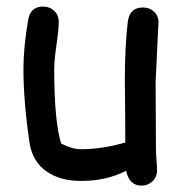

<svg xmlns="http://www.w3.org/2000/svg" viewBox="-20 -541 560 600"><path d="M466.3 -285.2Q466.3 -250 466.8 -179.7Q467.3 -109.4 467.3 -74.2Q467.3 -63.5 469 -41.5Q470.7 -19.5 470.7 -8.8Q470.7 12.2 456.5 25.6Q442.4 39.1 421.9 39.1Q384.3 39.1 374 -7.3Q313 24.4 233.4 24.4Q169.4 24.4 127.4 -3.9Q81.1 -35.2 72.3 -95.2Q53.2 -224.6 53.2 -325.7Q53.2 -392.6 67.9 -478Q74.7 -520.5 114.3 -520.5Q135.3 -520.5 149.4 -507.1Q163.6 -493.7 163.6 -472.7Q163.6 -450.2 156.5 -400.9Q149.4 -351.6 149.4 -325.7Q149.4 -244.1 154.8 -186Q160.2 -127.9 170.9 -92.8Q187 -84 202.6 -79.3Q218.3 -74.7 233.4 -74.7Q298.8 -74.7 371.6 -95.7L371.1 -194.8L370.1 -289.6Q370.1 -395 379.4 -472.7Q384.8 -517.6 426.8 -517.6Q447.8 -517.6 461.9 -503.9Q476.1 -490.2 475.1 -469.7Z"/></svg>

Font: Righma Çiddhi
Style: Regular
Weight: 400
Designer: R.S. Wihananto
Foundry: R.S. Wihananto
Version: Version 2.0.1